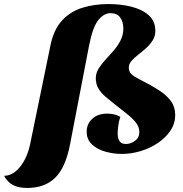

<svg xmlns="http://www.w3.org/2000/svg" viewBox="-137 -740 903 948"><path d="M-2 188Q-46 188 -72.5 174Q-99 160 -117 128Q-74 128 -38.5 84.5Q-3 41 12 -29L113 -520Q129 -595 169.5 -639Q210 -683 269 -701.5Q328 -720 399 -720Q459 -720 511.5 -707Q564 -694 597 -665Q630 -636 630 -587Q630 -561 616.5 -540Q603 -519 584 -502Q565 -485 545.5 -470Q526 -455 512.5 -439.5Q499 -424 499 -406Q499 -386 512.5 -373.5Q526 -361 547.5 -350.5Q569 -340 594 -326Q626 -309 656.5 -288.5Q687 -268 707.5 -240Q728 -212 728 -172Q728 -130 704.5 -95Q681 -60 642.5 -34Q604 -8 557.5 6Q511 20 464 20Q424 20 384 9Q344 -2 317.5 -26.5Q291 -51 291 -90Q291 -128 318.5 -153.5Q346 -179 393 -179Q430 -179 457 -163Q450 -143 447 -119.5Q444 -96 444 -81Q444 -29 484 -29Q508 -29 529.5 -44.5Q551 -60 551 -88Q551 -114 533 -136Q515 -158 487.5 -179.5Q460 -201 431 -224Q406 -244 384.5 -262Q363 -280 349.5 -302Q336 -324 336 -353Q336 -379 350 -401.5Q364 -424 384 -445.5Q404 -467 424 -490Q444 -513 458 -540Q472 -567 472 -600Q472 -632 456.5 -653.5Q441 -675 409 -675Q376 -675 348.5 -641Q321 -607 303 -516L209 -28Q187 87 135.5 137.5Q84 188 -2 188Z"/></svg>

Font: Sansita Swashed ExtraBold
Style: Regular
Weight: 800
Designer: Pablo Cosgaya
Foundry: Omnibus-Type
Version: Version 1.003; ttfautohint (v1.8.3)